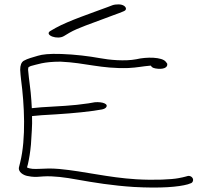

<svg xmlns="http://www.w3.org/2000/svg" viewBox="-20 -848 919 875"><path d="M67 -88C60 -64 88 -49 105 -46L123 -43C139 -41 159 -42 177 -44C224 -47 280 -39 329 -30C407 -16 494 -2 589 4C713 11 793 4 836 -8L847 -12C852 -13 856 -16 858 -20C866 -36 849 -49 836 -46L825 -43C819 -41 808 -39 793 -36C762 -30 684 -26 601 -31C471 -39 367 -67 250 -78C175 -85 133 -70 103 -85L107 -99C113 -125 118 -155 121 -189C123 -229 128 -276 126 -319L170 -323C260 -328 333 -333 406 -343L437 -348C447 -349 457 -352 462 -357C478 -374 447 -385 412 -382L383 -377C311 -366 247 -364 167 -359L125 -355C124 -366 124 -377 123 -389C120 -440 112 -482 108 -530C108 -535 109 -539 110 -542C113 -544 117 -546 120 -547C150 -554 178 -567 256 -567C370 -562 440 -534 565 -538C607 -540 629 -546 667 -549C672 -543 673 -539 689 -536C724 -530 746 -540 742 -558L736 -566C719 -589 647 -589 601 -578C549 -568 477 -575 435 -583C386 -592 321 -600 260 -602C203 -604 173 -600 153 -594C127 -586 108 -582 88 -571C77 -564 72 -550 72 -530C73 -515 74 -500 76 -485C91 -372 99 -217 72 -108ZM208 -706C182 -688 242 -665 272 -684L297 -699C335 -721 400 -742 452 -762C486 -774 506 -783 522 -788L542 -796C550 -799 554 -803 554 -808C554 -818 541 -828 520 -828C510 -828 500 -827 492 -824L471 -816C399 -789 294 -754 234 -721Z"/></svg>

Font: Stray Cat
Style: UltExt
Weight: 400
Version: Version 1.0